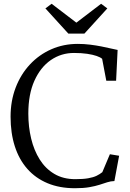

<svg xmlns="http://www.w3.org/2000/svg" viewBox="-20 -986 689 1017"><path d="M377 11Q295.5 11 232 -15.5Q168.5 -42 124.8 -91.5Q81 -141 58.5 -211Q36 -281 36 -368Q36 -451.5 63 -522Q90 -592.5 138.5 -644.5Q187 -696.5 251.8 -725Q316.5 -753.5 392 -753.5Q425.5 -753.5 457.2 -749.5Q489 -745.5 517 -740Q545 -734.5 567.2 -729.2Q589.5 -724 603 -721.5L595 -558.5H543L521 -674.5Q512 -682.5 492 -689.5Q472 -696.5 441.8 -701Q411.5 -705.5 372 -705.5Q304 -705.5 249.2 -667.8Q194.5 -630 162.2 -558.2Q130 -486.5 130 -384Q130 -314.5 145 -252Q160 -189.5 190.5 -141Q221 -92.5 268 -64.8Q315 -37 379 -37Q420.5 -37 447.5 -41.8Q474.5 -46.5 491.8 -55Q509 -63.5 522 -74L562 -169L611 -161L586 -27Q566.5 -26.5 548 -20.5Q529.5 -14.5 507 -7.2Q484.5 0 453.2 5.5Q422 11 377 11ZM342 -808 220.5 -941.5 253.5 -966 384.5 -866 515.5 -966 548.5 -941.5 427 -808Z"/></svg>

Font: Merriweather Light
Style: Regular
Weight: 300
Designer: Eben Sorkin
Foundry: Eben Sorkin
Version: Version 2.100